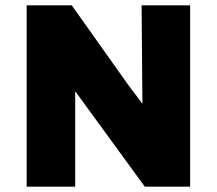

<svg xmlns="http://www.w3.org/2000/svg" viewBox="-20 -700 813 720"><path d="M262 0V-358L313 -288L523 0H693V-680H511L514 -311L462 -380L249 -680H80V0Z"/></svg>

Font: Catamaran Black
Style: Regular
Weight: 900
Designer: Pria Ravichandran
Version: Version 2.000